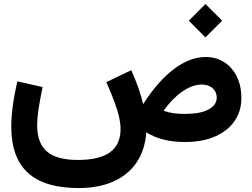

<svg xmlns="http://www.w3.org/2000/svg" viewBox="-20 -719 1274 972"><path d="M1001.3 -291Q1035.4 -291 1056.3 -272.6Q1077.2 -254.3 1077.2 -224.4Q1077.2 -187.4 1035.7 -164.8Q994.2 -142.3 915.1 -142.3Q850.3 -142.3 808.3 -158.2Q851.1 -219.4 902.4 -255.2Q953.7 -291 1001.3 -291ZM1021.8 -430.4Q940.5 -430.4 859.4 -368.6Q778.4 -306.8 704.7 -191.9Q696.1 -229.3 681.4 -271.8Q666.6 -314.3 644.7 -363.7L518.3 -303.3Q545.1 -242.4 560.9 -199.2Q576.6 -156 583.5 -124.3Q590.3 -92.6 590.3 -65.8Q590.3 13.2 536.8 52Q483.4 90.7 373.6 90.7Q267.4 90.7 217.7 48.3Q168 6 168 -85.9Q168 -117.9 174.2 -160.9Q180.4 -203.8 195.7 -278.3L67.7 -307.2Q51.9 -238.7 44.5 -181.7Q37.1 -124.8 37.1 -77.5Q37.1 79.3 121.6 156.1Q206.1 233 377.5 233Q480.5 233 555 199.4Q629.5 165.8 672 102.6Q714.5 39.5 720.5 -49.3Q798.4 0 915.9 0Q1004.8 0 1068.8 -28.1Q1132.9 -56.2 1167.4 -106.4Q1202 -156.5 1202 -222.7Q1202 -284.2 1179 -331Q1156 -377.8 1115.4 -404.1Q1074.7 -430.4 1021.8 -430.4ZM935.8 -614.2 1020 -529.7 1104.8 -614.2 1020 -698.8Z"/></svg>

Font: Estedad-FD VF
Style: Regular
Weight: 100
Designer: Amin Abedi
Version: Version 7.3